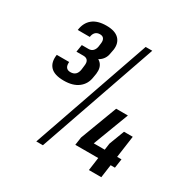

<svg xmlns="http://www.w3.org/2000/svg" viewBox="-162 -854 989 1007"><g transform="rotate(30 332.5 -350.0)"><path d="M153 -340Q95 -340 71 -366Q47 -392 54 -439H129Q127 -418 135 -407Q143 -396 161 -396Q199 -396 205 -438L208 -463Q211 -484 203 -494.5Q195 -505 177 -505H135L142 -549H183Q199 -549 209 -559Q219 -569 222 -586L225 -609Q227 -626 220 -636Q213 -646 197 -646Q179 -646 169 -635.5Q159 -625 157 -607H84Q90 -653 120 -677.5Q150 -702 204 -702Q256 -702 280 -678Q304 -654 299 -613L295 -592Q291 -556 265.5 -536Q240 -516 197 -516L201 -539Q247 -539 267.5 -517.5Q288 -496 283 -457L279 -433Q273 -390 240.5 -365Q208 -340 153 -340ZM437 -708H477L228 8H188ZM381 -127 465 -350H536L440 -97L417 -134H622L614 -79H374ZM526 -174 561 -266H614L577 0H502Z"/></g></svg>

Font: Pathway Extreme Condensed Medium
Style: Italic
Weight: 500
Width: 3
Italic angle: -8°
Version: Version 1.001;gftools[0.9.26]